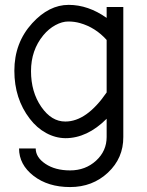

<svg xmlns="http://www.w3.org/2000/svg" viewBox="-20 -547 596 777"><path d="M411.6 -474.6V-518.6H479V7.3Q479.5 92.8 417 151.4Q354.5 210 263.7 210Q174.3 210 115.7 164.6Q57.1 119.1 57.1 53.7H124.5Q124.5 89.8 164.1 116.2Q203.6 142.6 263.7 142.6Q325.7 142.6 368.7 103.3Q411.6 64 411.6 7.3V-66.4Q333 12.2 244.6 12.2Q204.1 11.7 166.5 -8.8Q128.9 -29.3 100.6 -66.4Q38.1 -147.5 38.1 -260.7Q38.1 -374 110.4 -453.1Q178.2 -527.3 257.8 -527.3Q336.9 -527.3 411.6 -474.6ZM244.6 -55.2Q330.6 -55.2 411.6 -172.9V-385.3Q366.2 -436 303.7 -453.6Q281.2 -460 256.3 -460Q231.4 -460 204.3 -445.3Q177.2 -430.7 155.3 -404.3Q105.5 -343.8 105.5 -259.3Q105.5 -174.8 147 -114.7Q188.5 -54.7 244.6 -55.2Z"/></svg>

Font: AnjaliOldLipi
Style: Regular
Weight: 400
Designer: Kevin & Siji
Foundry: Core : Kevin & Siji
Modification : Hiran Venugopalan
Opentype mlm2 support: Rajeesh Nambiar
New Feature Table : Santhosh
Version: Version 7.1.0+20221109